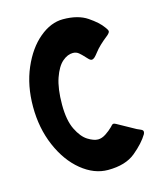

<svg xmlns="http://www.w3.org/2000/svg" viewBox="-108 -783 732 874"><g transform="rotate(-15 257.5 -346.0)"><path d="M37 -354Q37 -454 71.5 -534Q106 -614 160 -659Q214 -704 271 -704Q342 -704 385.5 -674.5Q429 -645 448 -618Q452 -612 455.5 -607Q459 -602 459 -597Q459 -591 448 -581Q402 -545 382 -518Q372 -505 365 -498.5Q358 -492 351 -492Q344 -492 335 -502Q314 -525 302.5 -534.5Q291 -544 275 -544Q250 -544 225.5 -523Q201 -502 184 -453.5Q167 -405 167 -329Q167 -255 188.5 -211.5Q210 -168 237.5 -151Q265 -134 285 -134Q303 -134 322 -146.5Q341 -159 355 -173Q357 -175 361.5 -180Q366 -185 370 -185Q375 -185 382 -181L467 -134Q471 -132 479.5 -128.5Q488 -125 491.5 -122Q495 -119 495 -114Q495 -109 492 -103Q470 -66 423 -27Q376 12 293 12Q228 12 168.5 -36.5Q109 -85 73 -169Q37 -253 37 -354Z"/></g></svg>

Font: Barriecito
Style: Regular
Weight: 400
Designer: Pablo Cosgaya & Sergio Jiménez
Foundry: Pablo Cosgaya & Sergio Jiménez
Version: Version 1.001